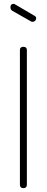

<svg xmlns="http://www.w3.org/2000/svg" viewBox="-20 -973 242 993"><path d="M83 -18V-714Q83 -731 101 -731Q119 -731 119 -714V-18Q119 0 101 0Q83 0 83 -18ZM139 -863 44 -917Q34 -923 34 -935Q34 -953 50 -953Q53 -953 57 -951L159 -891Q167 -887 167 -878Q167 -871 161.5 -865.5Q156 -860 148 -860Q144 -860 139 -863Z"/></svg>

Font: Dosis
Style: ExtraLight
Weight: 250
Designer: Edgar Tolentino, Pablo Impallari, Igino Marini
Foundry: Edgar Tolentino, Pablo Impallari, Igino Marini
Version: Version 1.007